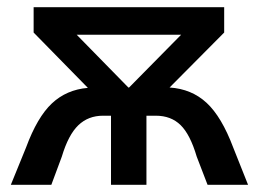

<svg xmlns="http://www.w3.org/2000/svg" viewBox="-20 -511 716 531"><path d="M666 0H554L524 -78Q506 -139 479.5 -165Q453 -191 411 -191H385V0H287V-191H265Q224 -191 196.5 -164.5Q169 -138 151 -78L122 0H10L52 -103Q83 -187 123.5 -225Q164 -263 223 -268L73 -421V-491H600V-421L449 -269Q510 -265 551.5 -226.5Q593 -188 625 -103ZM192 -415 335 -269H337L481 -415Z"/></svg>

Font: Montserrat Ace
Style: Bold
Weight: 600
Designer: Julieta Ulanovsky
Foundry: Julieta Ulanovsky
Version: Version 1